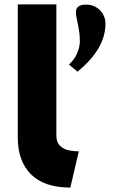

<svg xmlns="http://www.w3.org/2000/svg" viewBox="-20 -845 542 865"><path d="M291 -554.2Q316.4 -578.1 328.1 -606.4Q339.8 -634.8 339.8 -659.9Q339.8 -685.1 335.7 -710.2Q331.5 -735.4 326.7 -755.6Q321.8 -775.9 322 -791.5Q322.3 -807.1 333.3 -815.7Q344.2 -824.2 369.1 -824.2Q404.8 -824.2 429.9 -799.1Q455.1 -773.9 455.1 -737.8Q455.1 -625 329.1 -522ZM60.1 -225.1V-825.2H233.9V-233.9Q233.9 -218.3 238.5 -206.3Q243.2 -194.3 251.7 -187Q260.3 -179.7 269.5 -174.8Q278.8 -169.9 291.7 -167.5Q304.7 -165 313.7 -164.3Q322.8 -163.6 335 -163.1L296.9 0Q179.7 0 119.9 -59.3Q60.1 -118.7 60.1 -225.1Z"/></svg>

Font: Hussar Preview
Style: Bold
Weight: 700
Foundry: Cannot Into Space Fonts, PlusOne Fonts
Version: Version 2.29RC2 "Millennial"